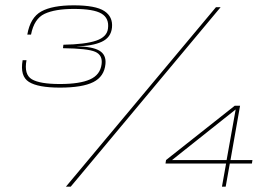

<svg xmlns="http://www.w3.org/2000/svg" viewBox="-20 -701 1046 721"><path d="M205 -372Q122.5 -372 88.5 -393.5Q54.5 -415 65 -475H79.5Q69.5 -421 99.8 -403.2Q130 -385.5 205 -385.5Q279.5 -385.5 318 -402.8Q356.5 -420 361.5 -460Q366 -494 337.5 -506.5Q309 -519 216.5 -520L218 -533Q301 -534.5 341.5 -548.5Q382 -562.5 385.5 -594Q390.5 -632.5 361 -650Q331.5 -667.5 257.5 -667.5Q186.5 -667.5 147.2 -649Q108 -630.5 96.5 -571H82.5Q93.5 -635 135 -658Q176.5 -681 257 -681Q339 -681 371.8 -659.5Q404.5 -638 400.5 -597.5Q397 -560.5 362.2 -544.2Q327.5 -528 266 -527Q326 -526.5 352.8 -511Q379.5 -495.5 376 -460.5Q371.5 -413.5 330.5 -392.8Q289.5 -372 205 -372ZM227.5 0 791 -674H808.5L245.5 0ZM813.5 0 829 -87H601.5L603.5 -100L861.5 -304H881.5L845.5 -100H928L926 -87H843L827.5 0ZM626 -100H831L865 -290Z"/></svg>

Font: Anybody ExtraExpanded Thin
Style: Italic
Weight: 100
Width: 8
Italic angle: -10°
Designer: Tyler Finck
Foundry: Etcetera Type Company
Version: Version 1.010; ttfautohint (v1.8.3) -l 8 -r 50 -G 200 -x 14 